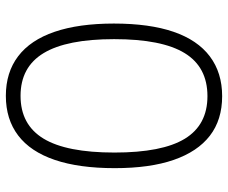

<svg xmlns="http://www.w3.org/2000/svg" viewBox="-80 -672 761 640"><g transform="rotate(90 300.0 -352.5)"><path d="M300 8Q222 8 168 -33Q114 -74 86.5 -154.5Q59 -235 59 -352Q59 -471 86.5 -551Q114 -631 168.5 -672Q223 -713 301 -713Q380 -713 433 -672Q486 -631 513.5 -551.5Q541 -472 541 -355Q541 -236 513.5 -155Q486 -74 432 -33Q378 8 300 8ZM300 -41Q396 -41 442.5 -117.5Q489 -194 489 -354Q489 -513 443 -588.5Q397 -664 301 -664Q204 -664 157.5 -588Q111 -512 111 -353Q111 -195 157.5 -118Q204 -41 300 -41Z"/></g></svg>

Font: Nunito Sans 7pt ExtraLight
Style: Regular
Weight: 250
Designer: Vernon Adams
Foundry: Vernon Adams
Version: Version 3.101;gftools[0.9.27]